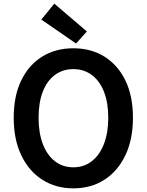

<svg xmlns="http://www.w3.org/2000/svg" viewBox="-20 -1016 802 1050"><path d="M381 14Q285 14 211.5 -33Q138 -80 96.5 -166.5Q55 -253 55 -372Q55 -492 96.5 -577Q138 -662 211.5 -707Q285 -752 381 -752Q478 -752 551 -706.5Q624 -661 665.5 -576.5Q707 -492 707 -372Q707 -253 665.5 -166.5Q624 -80 551 -33Q478 14 381 14ZM381 -101Q439 -101 482 -134.5Q525 -168 548.5 -229Q572 -290 572 -372Q572 -455 548.5 -514.5Q525 -574 482 -606Q439 -638 381 -638Q323 -638 280 -606Q237 -574 214 -514.5Q191 -455 191 -372Q191 -290 214 -229Q237 -168 280 -134.5Q323 -101 381 -101ZM396 -778 206 -909 277 -996 455 -844Z"/></svg>

Font: Noto Sans KR Thin SemiBold
Style: Regular
Weight: 600
Version: Version 2.004-H2;hotconv 1.0.118;makeotfexe 2.5.65603